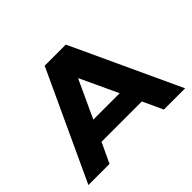

<svg xmlns="http://www.w3.org/2000/svg" viewBox="-151 -951 1189 1189"><g transform="rotate(-45 443.5 -357.0)"><path d="M536 -714 867 0H681L620 -132H267L205 0H20L351 -714ZM559 -265 443 -514 328 -265Z"/></g></svg>

Font: Non Bureau Extended
Style: Bold
Weight: 700
Width: 7
Designer: Jona Saucedo
Foundry: Non Foundry
Version: Version 1.000; ttfautohint (v1.8.4)